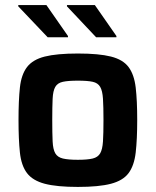

<svg xmlns="http://www.w3.org/2000/svg" viewBox="-20 -729 614 757"><path d="M287 8Q204 8 156.5 -4.5Q109 -17 86.5 -46.5Q64 -76 58.5 -127.5Q53 -179 53 -256Q53 -333 58.5 -384Q64 -435 86.5 -464.5Q109 -494 156.5 -506Q204 -518 287 -518Q370 -518 417.5 -506Q465 -494 487 -464.5Q509 -435 515 -384Q521 -333 521 -256Q521 -179 515 -127.5Q509 -76 487 -46.5Q465 -17 417.5 -4.5Q370 8 287 8ZM287 -99Q325 -99 345.5 -104Q366 -109 375 -124.5Q384 -140 386 -171.5Q388 -203 388 -256Q388 -308 386 -339.5Q384 -371 375 -386.5Q366 -402 345.5 -406.5Q325 -411 287 -411Q249 -411 228 -406.5Q207 -402 198 -386.5Q189 -371 187.5 -339.5Q186 -308 186 -256Q186 -203 187.5 -171.5Q189 -140 198 -124.5Q207 -109 228 -104Q249 -99 287 -99ZM439 -582H359L244 -704V-709H354L439 -587ZM248 -582H168L52 -704V-709H163L248 -587Z"/></svg>

Font: Saira SemiBold
Style: Regular
Weight: 600
Designer: Hector Gatti with collaboration of the Omnibus-Type team
Foundry: Omnibus-Type
Version: Version 1.100; ttfautohint (v1.8.3)